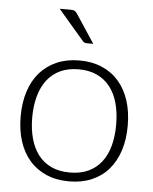

<svg xmlns="http://www.w3.org/2000/svg" viewBox="-52 -760 645 810"><g transform="rotate(5 270.5 -355.0)"><path d="M270.5 -505.5Q324 -505.5 366.2 -487.2Q408.5 -469 437.5 -435.5Q466.5 -402 481.8 -354.8Q497 -307.5 497 -249Q497 -190.5 481.8 -143.5Q466.5 -96.5 437.5 -63Q408.5 -29.5 366.2 -11.5Q324 6.5 270.5 6.5Q217 6.5 174.8 -11.5Q132.5 -29.5 103.2 -63Q74 -96.5 58.8 -143.5Q43.5 -190.5 43.5 -249Q43.5 -307.5 58.8 -354.8Q74 -402 103.2 -435.5Q132.5 -469 174.8 -487.2Q217 -505.5 270.5 -505.5ZM270.5 -31Q315 -31 348.2 -46.2Q381.5 -61.5 403.8 -90Q426 -118.5 437 -158.8Q448 -199 448 -249Q448 -298.5 437 -339Q426 -379.5 403.8 -408.2Q381.5 -437 348.2 -452.5Q315 -468 270.5 -468Q226 -468 192.8 -452.5Q159.5 -437 137.2 -408.2Q115 -379.5 103.8 -339Q92.5 -298.5 92.5 -249Q92.5 -199 103.8 -158.8Q115 -118.5 137.2 -90Q159.5 -61.5 192.8 -46.2Q226 -31 270.5 -31ZM214 -715.5Q226 -715.5 232 -712Q238 -708.5 243.5 -699.5L322 -580.5H295Q289 -580.5 284.8 -582.2Q280.5 -584 276.5 -589L168 -715.5Z"/></g></svg>

Font: Lato Light
Style: Regular
Weight: 300
Designer: Lukasz Dziedzic
Foundry: Lukasz Dziedzic
Version: Version 1.104; Western+Polish opensource